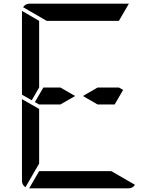

<svg xmlns="http://www.w3.org/2000/svg" viewBox="-20 -1020 856 1040"><path d="M387 -500 307 -454H212H192L169 -467L215 -546H307ZM624 -546 647 -533 601 -454H509L429 -500L509 -546ZM192 -218V-134L118 -6Q99 -18 99 -41V-483L192 -430ZM233 -907 105 -981Q117 -1000 140 -1000H676Q676 -1000 678 -1000L624 -907H621H590H454H362ZM583 -93 711 -19Q699 0 676 0H140Q140 0 138 0L192 -93H195H226H362H454ZM99 -959Q99 -959 99 -961L192 -907V-905V-895V-887V-782V-578V-546L152 -477L99 -507Z"/></svg>

Font: DSEG14 Modern
Style: Regular
Weight: 400
Designer: Keshikan(Twitter:@keshinomi_88pro)
Version: Version 0.46